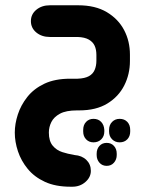

<svg xmlns="http://www.w3.org/2000/svg" viewBox="-20 -418 555 727"><path d="M165 84Q165 116 179.5 133.5Q194 151 216 158Q238 165 258 168L262 169Q290 171 307 187.5Q324 204 324 229Q324 253 303.5 271Q283 289 254 289H247Q190 289 150 270.5Q110 252 85 221.5Q60 191 48 155Q36 119 36 84Q36 51 47.5 15.5Q59 -20 83.5 -51Q108 -82 148 -101Q188 -120 246 -120H274Q301 -121 316.5 -129.5Q332 -138 338.5 -153.5Q345 -169 345 -188V-210Q345 -230 338.5 -244.5Q332 -259 316.5 -268Q301 -277 274 -278H169Q138 -278 117.5 -295Q97 -312 97 -338Q97 -364 117.5 -381Q138 -398 169 -398H276Q341 -398 384.5 -372Q428 -346 450 -304Q472 -262 472 -211V-187Q472 -137 450.5 -94.5Q429 -52 386.5 -26Q344 0 280 0H272Q230 0 207 12.5Q184 25 174.5 44Q165 63 165 84ZM334 121Q317 121 306 109.5Q295 98 295 80V74Q295 55 306 43.5Q317 32 334 32Q352 32 363 43.5Q374 55 375 74V80Q375 98 363.5 109.5Q352 121 334 121ZM393 74Q393 55 404.5 43.5Q416 32 433 32Q451 32 462 43.5Q473 55 473 74V80Q473 98 462 109.5Q451 121 433 121Q416 121 404.5 109.5Q393 98 393 80ZM346 164Q346 146 356.5 134.5Q367 123 384 123Q401 123 411.5 134.5Q422 146 422 164V169Q422 186 411.5 198Q401 210 384 210Q367 210 356.5 198Q346 186 346 169Z"/></svg>

Font: Beiruti ExtraBold
Style: Regular
Weight: 800
Designer: Arlette Boutros
Foundry: Boutros
Version: Version 1.41